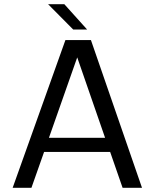

<svg xmlns="http://www.w3.org/2000/svg" viewBox="-20 -890 733 910"><path d="M561 0 502 -170H189L129 0H40L290 -700H411L653 0ZM346 -618 212 -237H478ZM393 -750H327L208 -870H285Z"/></svg>

Font: Fivo Sans
Style: Regular
Weight: 400
Designer: Alexander Slobzheninov
Foundry: Alexander Slobzheninov
Version: 1.0